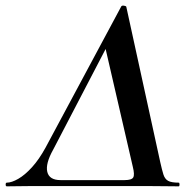

<svg xmlns="http://www.w3.org/2000/svg" viewBox="-53 -657 687 678"><path d="M-29 1Q-33 1 -33 -5.5Q-33 -12 -29 -12Q-12 -12 11.5 -25.5Q35 -39 60 -66.5Q85 -94 108 -136L375 -634Q377 -638 384.5 -637Q392 -636 393 -633L513 -84Q519 -57 524 -41Q529 -25 540.5 -18.5Q552 -12 578 -12Q581 -12 581 -5.5Q581 1 578 1Q552 1 525.5 0.5Q499 0 467 0H60Q30 0 13.5 0.5Q-3 1 -29 1ZM161 -21H387Q412 -21 417.5 -30.5Q423 -40 416 -68L320 -484L135 -129Q107 -79 114 -50Q121 -21 161 -21Z"/></svg>

Font: Cormorant Garamond Light
Style: Italic
Weight: 300
Italic angle: -10°
Designer: Christian Thalmann (Catharsis Fonts)
Foundry: Catharsis Fonts
Version: Version 4.001